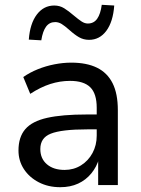

<svg xmlns="http://www.w3.org/2000/svg" viewBox="-20 -771 586 800"><path d="M231 9Q181 9 141.5 -11.5Q102 -32 79.5 -66.5Q57 -101 57 -144Q57 -200 85.5 -233Q114 -266 176.5 -280Q239 -294 341 -294H397V-232H344Q290 -232 252 -227.5Q214 -223 191.5 -214Q169 -205 158.5 -189Q148 -173 148 -150Q148 -110 175.5 -86.5Q203 -63 249 -63Q287 -63 317.5 -82Q348 -101 365.5 -133.5Q383 -166 383 -206V-322Q383 -381 356 -407.5Q329 -434 272 -434Q230 -434 189.5 -421Q149 -408 106 -380L77 -450Q104 -469 137.5 -482.5Q171 -496 207 -503Q243 -510 277 -510Q341 -510 384 -489Q427 -468 449 -424.5Q471 -381 471 -312V0H389V-111H393Q383 -76 360.5 -48.5Q338 -21 305.5 -6Q273 9 231 9ZM152 -603 100 -606Q105 -673 133.5 -710.5Q162 -748 206 -748Q229 -748 247.5 -736.5Q266 -725 288 -706Q307 -690 320 -681.5Q333 -673 346 -673Q371 -673 385 -693Q399 -713 404 -751L456 -748Q451 -680 423 -642.5Q395 -605 351 -605Q328 -605 309 -616Q290 -627 268 -647Q250 -663 237 -671Q224 -679 210 -679Q186 -679 172 -660Q158 -641 152 -603Z"/></svg>

Font: Nunitoga
Style: Medium
Weight: 500
Designer: Vernon Adams
Foundry: Vernon Adams
Version: Version 1.0